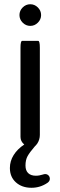

<svg xmlns="http://www.w3.org/2000/svg" viewBox="-20 -682 283 901"><path d="M71.3 -611.3Q71.3 -631.8 86.4 -647Q101.6 -662.1 122.1 -662.1Q142.6 -662.1 157.7 -647Q172.9 -631.8 172.9 -611.3Q172.9 -590.8 157.7 -575.7Q142.6 -560.5 122.1 -560.5Q101.6 -560.5 86.4 -575.7Q71.3 -590.8 71.3 -611.3ZM26.4 106.4Q26.4 74.2 43.9 45.9Q61.5 17.6 93.8 -3.9Q76.2 -18.6 76.2 -39.1V-458Q76.2 -490.2 84 -490.2H159.2Q167 -490.2 167 -458V-48.8Q167 -27.3 155.3 -8.8Q151.4 -2.9 142.6 5.9Q119.1 33.2 109.4 50.8Q99.6 68.4 99.6 94.7Q99.6 118.2 112.3 130.4Q125 142.6 148.4 142.6Q164.1 142.6 182.6 136.7L185.5 135.7L191.4 134.8Q201.2 134.8 207.5 141.1Q213.9 147.5 213.9 157.2Q213.9 168 203.1 175.8Q168.9 199.2 127.9 199.2Q83 199.2 54.7 173.8Q26.4 148.4 26.4 106.4Z"/></svg>

Font: YuPearl-Regular
Style: Regular
Weight: 400
Designer: Max Yao
Foundry: Max-Everyday
Version: Version 1.011; ttfautohint (v1.8.3)